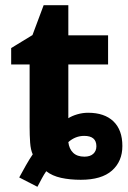

<svg xmlns="http://www.w3.org/2000/svg" viewBox="-20 -682 491 739"><path d="M124 37 54 1Q67 -23 80 -46Q93 -69 106 -88Q98 -105 96 -133Q94 -161 94 -193V-434H23V-497L105 -547L148 -662H243V-546H396V-434H243V-227Q257 -236 277.5 -242Q298 -248 319 -248Q382 -248 416.5 -215Q451 -182 451 -120Q451 -61 411 -25.5Q371 10 291 10Q249 10 215 2.5Q181 -5 158 -23Q149 -10 141.5 4Q134 18 124 37ZM305 -79Q327 -79 339 -90Q351 -101 351 -119Q351 -159 304 -159Q270 -159 243 -135Q246 -109 261.5 -94Q277 -79 305 -79Z"/></svg>

Font: Noto IKEA Latin
Style: Bold
Weight: 700
Designer: Monotype Design Team
Foundry: Monotype Imaging Inc.
Version: Version 1.0